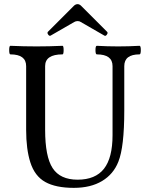

<svg xmlns="http://www.w3.org/2000/svg" viewBox="-20 -885 699 918"><path d="M222.2 -714.8Q216.3 -711.4 210.4 -719.5Q204.6 -727.5 209 -732.9L330.1 -854Q339.8 -865.2 351.1 -865.2Q361.3 -865.2 371.1 -854L492.2 -732.9Q497.1 -728 491 -719.5Q484.9 -710.9 479 -714.8L366.2 -779.8Q360.4 -784.2 351.1 -784.2Q342.3 -784.2 335 -779.8ZM333 13.2Q246.6 13.2 196.3 -14.9Q146 -43 125 -108.9Q105 -171.4 105 -264.2V-568.8Q105 -625 29.8 -625Q23.9 -625 23.9 -645.5Q23.9 -666 29.8 -666Q92.8 -663.1 154.8 -663.1Q215.8 -663.1 278.8 -666Q284.2 -666 284.2 -645.5Q284.2 -625 278.8 -625Q195.8 -625 195.8 -568.8V-264.2Q195.8 -136.2 231.7 -81.1Q267.6 -25.9 351.1 -25.9Q436 -25.9 477.1 -78.1Q518.1 -130.4 518.1 -238.8V-568.8Q518.1 -625 442.9 -625Q436.5 -625 436.5 -645.5Q436.5 -666 442.9 -666Q494.1 -663.1 544.9 -663.1Q595.7 -663.1 647 -666Q653.3 -666 653.3 -645.5Q653.3 -625 647 -625Q574.2 -625 574.2 -568.8V-356Q574.2 -182.1 545.9 -111.8Q522.5 -52.2 468 -19.5Q413.6 13.2 333 13.2Z"/></svg>

Font: Junicode SmCond Medium
Style: Regular
Weight: 500
Width: 4
Designer: Peter S. Baker
Version: Version 2.206